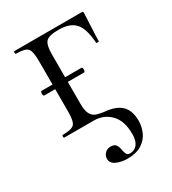

<svg xmlns="http://www.w3.org/2000/svg" viewBox="-147 -468 666 742"><g transform="rotate(-30 186.0 -96.5)"><path d="M203.4 193Q177.2 193 155.8 183.4Q134.4 173.8 134.4 154.4Q134.4 140.2 144.3 129.8Q154.2 119.4 169.4 119.4Q186.6 119.4 192.9 128.6Q199.2 137.8 201.1 149.7Q203 161.6 206.9 170.8Q210.8 180 222.2 180Q243.2 180 255.3 164.6Q267.4 149.2 267.4 119.2Q267.4 60.2 237.8 30.1Q208.2 0 164.2 0H32.8Q29.8 0 29.8 -6Q29.8 -12 32.8 -12Q73.4 -12 84.6 -24.5Q95.8 -37 95.8 -78.6V-305Q95.8 -349 84.6 -361.5Q73.4 -374 33 -374Q30 -374 30 -380Q30 -386 33 -386H331.2Q337.4 -386 338.4 -384.5Q339.4 -383 339.4 -377Q338.4 -347 336.4 -311.5Q334.4 -276 334.4 -256Q334.4 -254 328.5 -254Q322.6 -254 322.4 -256Q318.4 -320.2 295.2 -346.1Q272 -372 221.6 -372Q177.6 -372 164.8 -357.8Q152 -343.6 152 -303V-81Q152 -50 160.7 -35.1Q169.4 -20.2 184.3 -15.6Q199.2 -11 216.6 -8.8Q266.6 -4.8 290.4 18.4Q314.2 41.6 314.2 87.2Q314.2 112.4 303.7 136.7Q293.2 161 268.8 177Q244.4 193 203.4 193ZM47.4 -179.6Q44 -179.6 42.8 -185Q41.6 -190.4 42.8 -195.4Q44 -200.4 47.4 -200.4H224.4Q228 -200.4 229.1 -195.4Q230.2 -190.4 229.1 -185Q228 -179.6 224.4 -179.6Z"/></g></svg>

Font: Cormorant Infant Light
Style: Regular
Weight: 300
Designer: Christian Thalmann (Catharsis Fonts)
Foundry: Catharsis Fonts
Version: Version 4.001